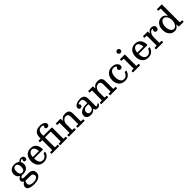

<svg xmlns="http://www.w3.org/2000/svg" viewBox="548 -2957 5381 5381"><g transform="rotate(-45 3239.0 -266.0)"><path d="M55 -346.5Q55 -402 80.8 -443.8Q106.5 -485.5 153 -508.5Q199.5 -531.5 261 -531.5Q306 -531.5 343 -518.8Q380 -506 406.5 -483Q412 -478.5 413.2 -478.8Q414.5 -479 419.5 -484Q442 -509 468 -520.2Q494 -531.5 514.5 -531.5Q566.5 -531.5 593.2 -505Q620 -478.5 620 -438.5Q620 -410 603 -394.2Q586 -378.5 561.5 -378.5Q537.5 -378.5 523.8 -392.5Q510 -406.5 510 -426Q510 -442 514.8 -450Q519.5 -458 524.5 -463Q529.5 -468 529.5 -475.5Q529.5 -489 512 -489Q495.5 -489 478 -480.2Q460.5 -471.5 446 -451Q443 -446.5 442 -444Q441 -441.5 444 -436Q465.5 -396 465.5 -346.5Q465.5 -290.5 439.8 -249Q414 -207.5 368 -184.5Q322 -161.5 261 -161.5Q240 -161.5 219 -165Q204 -167 192.5 -161.5Q172 -151.5 156.8 -138.5Q141.5 -125.5 141.5 -111.5Q141.5 -86.5 166.8 -81.2Q192 -76 231 -76Q243.5 -76 267 -76.2Q290.5 -76.5 315.2 -76.8Q340 -77 356 -77Q405.5 -77 448.8 -66Q492 -55 518.5 -21.5Q545 12 545 78.5Q545 136 510.5 176.8Q476 217.5 414.2 239Q352.5 260.5 271 260.5Q159.5 260.5 92.5 229.5Q25.5 198.5 25.5 135Q25.5 90 52 57.8Q78.5 25.5 111 8Q121.5 2.5 120 1.5Q118.5 0.5 109 -4Q87 -14.5 73.8 -33.5Q60.5 -52.5 60.5 -84Q60.5 -114 80.8 -138Q101 -162 137 -178Q150 -183.5 148.5 -185Q147 -186.5 136.5 -193Q97.5 -217 76.2 -256.5Q55 -296 55 -346.5ZM165 -346.5Q165 -311 173.8 -279.2Q182.5 -247.5 203.5 -228Q224.5 -208.5 261 -208.5Q297 -208.5 318 -228Q339 -247.5 347.8 -279.2Q356.5 -311 356.5 -346.5Q356.5 -382 347.8 -413.5Q339 -445 318 -464.8Q297 -484.5 261 -484.5Q224.5 -484.5 203.5 -464.8Q182.5 -445 173.8 -413.5Q165 -382 165 -346.5ZM459.5 106Q459.5 68 435.2 42Q411 16 362.5 16H243.5Q226.5 16 209.5 15.8Q192.5 15.5 176.5 14Q166.5 12.5 161.5 18.5Q141 39.5 137 62.8Q133 86 133 102Q133 151 171.8 178.5Q210.5 206 287 206Q329 206 368.8 195.2Q408.5 184.5 434 162.2Q459.5 140 459.5 106Z M657 -250Q657 -330 684.5 -393.8Q712 -457.5 767 -494.5Q822 -531.5 905.5 -531.5Q970.5 -531.5 1014 -507.8Q1057.5 -484 1083 -445.2Q1108.5 -406.5 1119.5 -360.8Q1130.5 -315 1130.5 -271Q1130.5 -261 1127 -258.5Q1123.5 -256 1112.5 -256H791Q775 -256 775 -241.5Q775.5 -189 789.2 -144.2Q803 -99.5 833 -72.2Q863 -45 912.5 -45Q969 -45 1006 -76.5Q1043 -108 1063 -161Q1065 -166.5 1067 -169.8Q1069 -173 1077 -173H1116.5Q1130 -173 1127.5 -162Q1106 -83.5 1050 -36Q994 11.5 899.5 11.5Q820.5 11.5 766.5 -24.8Q712.5 -61 684.8 -120.5Q657 -180 657 -250ZM791 -307.5H1001.5Q1011 -307.5 1013.2 -309Q1015.5 -310.5 1015.5 -316.5Q1015.5 -340.5 1008.8 -368.8Q1002 -397 988.8 -422.2Q975.5 -447.5 954.8 -463.5Q934 -479.5 905.5 -479.5Q862.5 -479.5 834.2 -455.5Q806 -431.5 791.8 -395Q777.5 -358.5 777 -321Q777 -313 779.2 -310.2Q781.5 -307.5 791 -307.5Z M1406 -430.5V-86.5Q1406 -69.5 1410.5 -65.8Q1415 -62 1432 -62H1499Q1511.5 -62 1515.5 -59.5Q1519.5 -57 1519.5 -45V-18Q1519.5 -6 1513.8 -3Q1508 0 1497 0H1229Q1216 0 1212.5 -3.5Q1209 -7 1209 -20.5V-42Q1209 -54.5 1212 -58.2Q1215 -62 1227 -62H1273Q1290 -62 1294.5 -65.5Q1299 -69 1299 -85.5V-434Q1299 -450.5 1294.8 -454.2Q1290.5 -458 1273.5 -458H1232.5Q1218 -458 1213.5 -461Q1209 -464 1209 -478.5V-501.5Q1209 -514.5 1214.2 -517.2Q1219.5 -520 1231 -520H1276Q1291 -520 1295 -523.8Q1299 -527.5 1299 -543V-572Q1299 -636 1324 -685.5Q1349 -735 1400.2 -763.2Q1451.5 -791.5 1530 -791.5Q1625 -791.5 1675.5 -756Q1726 -720.5 1726 -675.5Q1726 -641.5 1707 -623Q1688 -604.5 1658.5 -604.5Q1628.5 -604.5 1610.2 -619Q1592 -633.5 1592 -657.5Q1592 -673.5 1597.8 -683Q1603.5 -692.5 1609.2 -699.8Q1615 -707 1615 -716Q1615 -724.5 1599.2 -732.5Q1583.5 -740.5 1542 -740.5Q1472.5 -740.5 1439.2 -696Q1406 -651.5 1406 -550V-543.5Q1406 -528 1409.2 -524Q1412.5 -520 1427.5 -520H1725Q1739.5 -520 1742.5 -515.8Q1745.5 -511.5 1745.5 -497V-83.5Q1745.5 -68.5 1750.2 -65.2Q1755 -62 1770.5 -62H1821.5Q1831 -62 1833.2 -58.2Q1835.5 -54.5 1835.5 -44.5V-20.5Q1835.5 -8 1832.2 -4Q1829 0 1816 0H1571.5Q1557 0 1553.2 -4.5Q1549.5 -9 1549.5 -24.5V-41.5Q1549.5 -54.5 1552.5 -58.2Q1555.5 -62 1568.5 -62H1617.5Q1631.5 -62 1635.2 -65.8Q1639 -69.5 1639 -84.5V-434.5Q1639 -449 1636 -453.5Q1633 -458 1619 -458H1432.5Q1414.5 -458 1410.2 -453.5Q1406 -449 1406 -430.5Z M1970.5 -458H1906.5Q1894 -458 1894 -472.5V-506.5Q1894 -520 1907 -520H2071Q2088 -520 2088 -501.5V-448.5Q2088 -429.5 2091 -430Q2094 -430.5 2099.5 -439Q2124 -478 2165.2 -504.8Q2206.5 -531.5 2271 -531.5Q2365.5 -531.5 2400.8 -490.5Q2436 -449.5 2436 -369V-84.5Q2436 -71 2438.8 -66.5Q2441.5 -62 2455 -62H2512.5Q2521 -62 2523.5 -58.8Q2526 -55.5 2526 -46.5V-13Q2526 -3.5 2522 -1.8Q2518 0 2508.5 0H2257Q2248.5 0 2246.8 -3.8Q2245 -7.5 2245 -16.5V-46.5Q2245 -55 2247.2 -58.5Q2249.5 -62 2258 -62H2309Q2321.5 -62 2325.2 -65.2Q2329 -68.5 2329 -81.5V-357.5Q2329 -410.5 2308 -438.2Q2287 -466 2241 -466Q2196.5 -466 2162.8 -441.8Q2129 -417.5 2110 -376Q2091 -334.5 2091 -283V-82.5Q2091 -62 2111.5 -62H2157.5Q2168 -62 2171.8 -59Q2175.5 -56 2175.5 -45V-15.5Q2175.5 -6 2172.2 -3Q2169 0 2160 0H1908.5Q1899 0 1896.5 -3.5Q1894 -7 1894 -16.5V-45.5Q1894 -56 1898.2 -59Q1902.5 -62 1912.5 -62H1966Q1976.5 -62 1980.2 -64.5Q1984 -67 1984 -77V-447.5Q1984 -454.5 1981 -456.2Q1978 -458 1970.5 -458Z M2602 -123Q2602 -171.5 2632.2 -211.2Q2662.5 -251 2721.2 -274.8Q2780 -298.5 2866 -298.5H2913Q2921.5 -298.5 2923.8 -300.5Q2926 -302.5 2926 -311.5V-367Q2926 -415.5 2906.5 -447Q2887 -478.5 2830.5 -478.5Q2794.5 -478.5 2764.8 -467.8Q2735 -457 2735 -443.5Q2735 -435 2741.8 -430.8Q2748.5 -426.5 2755 -418.8Q2761.5 -411 2761.5 -391Q2761.5 -364 2744.2 -347Q2727 -330 2699.5 -330Q2673 -330 2653.2 -343.8Q2633.5 -357.5 2633.5 -391.5Q2633.5 -434.5 2665.5 -465.5Q2697.5 -496.5 2748.8 -513.2Q2800 -530 2857 -530Q2927 -530 2965 -507.8Q3003 -485.5 3017.8 -448.8Q3032.5 -412 3032.5 -368.5V-80Q3032.5 -65 3040.2 -58Q3048 -51 3058.5 -51Q3069 -51 3080.8 -57Q3092.5 -63 3105 -83Q3110 -91.5 3116.5 -86.5L3140 -72Q3146.5 -67.5 3143 -60Q3125.5 -26.5 3095.8 -8.2Q3066 10 3030.5 10H3030Q2992.5 10 2973.2 -1.8Q2954 -13.5 2946 -29.8Q2938 -46 2934 -58.5Q2931 -68.5 2927.8 -68.5Q2924.5 -68.5 2917.5 -59.5Q2908.5 -47.5 2891.2 -31Q2874 -14.5 2842.8 -2.2Q2811.5 10 2760 10Q2690.5 10 2646.2 -24.8Q2602 -59.5 2602 -123ZM2723 -138.5Q2723 -92.5 2750.5 -73Q2778 -53.5 2813.5 -53.5Q2861.5 -53.5 2893.8 -89.5Q2926 -125.5 2926 -191V-245Q2926 -255 2916 -255H2870.5Q2791 -255 2757 -223.5Q2723 -192 2723 -138.5Z M3255.5 -458H3191.5Q3179 -458 3179 -472.5V-506.5Q3179 -520 3192 -520H3356Q3373 -520 3373 -501.5V-448.5Q3373 -429.5 3376 -430Q3379 -430.5 3384.5 -439Q3409 -478 3450.2 -504.8Q3491.5 -531.5 3556 -531.5Q3650.5 -531.5 3685.8 -490.5Q3721 -449.5 3721 -369V-84.5Q3721 -71 3723.8 -66.5Q3726.5 -62 3740 -62H3797.5Q3806 -62 3808.5 -58.8Q3811 -55.5 3811 -46.5V-13Q3811 -3.5 3807 -1.8Q3803 0 3793.5 0H3542Q3533.5 0 3531.8 -3.8Q3530 -7.5 3530 -16.5V-46.5Q3530 -55 3532.2 -58.5Q3534.5 -62 3543 -62H3594Q3606.5 -62 3610.2 -65.2Q3614 -68.5 3614 -81.5V-357.5Q3614 -410.5 3593 -438.2Q3572 -466 3526 -466Q3481.5 -466 3447.8 -441.8Q3414 -417.5 3395 -376Q3376 -334.5 3376 -283V-82.5Q3376 -62 3396.5 -62H3442.5Q3453 -62 3456.8 -59Q3460.5 -56 3460.5 -45V-15.5Q3460.5 -6 3457.2 -3Q3454 0 3445 0H3193.5Q3184 0 3181.5 -3.5Q3179 -7 3179 -16.5V-45.5Q3179 -56 3183.2 -59Q3187.5 -62 3197.5 -62H3251Q3261.5 -62 3265.2 -64.5Q3269 -67 3269 -77V-447.5Q3269 -454.5 3266 -456.2Q3263 -458 3255.5 -458Z M3870.5 -258.5Q3870.5 -333.5 3900.2 -395.5Q3930 -457.5 3987.8 -494.5Q4045.5 -531.5 4129.5 -531.5Q4193.5 -531.5 4238.8 -510.8Q4284 -490 4308.2 -455.5Q4332.5 -421 4332.5 -379.5Q4332.5 -340.5 4309.2 -323.2Q4286 -306 4260 -306Q4234.5 -306 4214.5 -322.8Q4194.5 -339.5 4194.5 -369.5Q4194.5 -388.5 4203 -398.8Q4211.5 -409 4219.8 -416.8Q4228 -424.5 4228 -435.5Q4228 -454 4202.2 -466Q4176.5 -478 4139 -478Q4087.5 -478 4054.5 -447.8Q4021.5 -417.5 4006 -368Q3990.5 -318.5 3990.5 -261.5Q3990.5 -206 4003.8 -156.5Q4017 -107 4047.5 -76Q4078 -45 4129.5 -45Q4186 -45 4222.8 -77.2Q4259.5 -109.5 4279 -163Q4281 -168.5 4283.8 -170.8Q4286.5 -173 4294.5 -173H4334.5Q4343 -173 4345 -171.2Q4347 -169.5 4345 -163Q4321 -84 4267.5 -36.2Q4214 11.5 4125 11.5Q4037 11.5 3980.8 -25Q3924.5 -61.5 3897.5 -123Q3870.5 -184.5 3870.5 -258.5Z M4507.5 -698.5Q4507.5 -727 4527.5 -746Q4547.5 -765 4576 -765Q4604 -765 4624 -746Q4644 -727 4644 -698.5Q4644 -670 4624 -651.2Q4604 -632.5 4576 -632.5Q4547.5 -632.5 4527.5 -651.2Q4507.5 -670 4507.5 -698.5ZM4515.5 -458H4448Q4441 -458 4439.2 -460.2Q4437.5 -462.5 4437.5 -469.5V-507Q4437.5 -520 4450 -520H4624Q4634 -520 4634 -509.5V-74Q4634 -62 4644.5 -62H4712Q4719 -62 4721.5 -60.5Q4724 -59 4724 -51.5V-12.5Q4724 -5 4722.5 -2.5Q4721 0 4713.5 0H4452.5Q4444 0 4440.8 -2Q4437.5 -4 4437.5 -12V-47Q4437.5 -57 4441 -59.5Q4444.5 -62 4453.5 -62H4515.5Q4524 -62 4525.8 -64.8Q4527.5 -67.5 4527.5 -75.5V-446Q4527.5 -458 4515.5 -458Z M4798.5 -250Q4798.5 -330 4826 -393.8Q4853.5 -457.5 4908.5 -494.5Q4963.5 -531.5 5047 -531.5Q5112 -531.5 5155.5 -507.8Q5199 -484 5224.5 -445.2Q5250 -406.5 5261 -360.8Q5272 -315 5272 -271Q5272 -261 5268.5 -258.5Q5265 -256 5254 -256H4932.5Q4916.5 -256 4916.5 -241.5Q4917 -189 4930.8 -144.2Q4944.5 -99.5 4974.5 -72.2Q5004.5 -45 5054 -45Q5110.5 -45 5147.5 -76.5Q5184.5 -108 5204.5 -161Q5206.5 -166.5 5208.5 -169.8Q5210.5 -173 5218.5 -173H5258Q5271.5 -173 5269 -162Q5247.5 -83.5 5191.5 -36Q5135.5 11.5 5041 11.5Q4962 11.5 4908 -24.8Q4854 -61 4826.2 -120.5Q4798.5 -180 4798.5 -250ZM4932.5 -307.5H5143Q5152.5 -307.5 5154.8 -309Q5157 -310.5 5157 -316.5Q5157 -340.5 5150.2 -368.8Q5143.5 -397 5130.2 -422.2Q5117 -447.5 5096.2 -463.5Q5075.5 -479.5 5047 -479.5Q5004 -479.5 4975.8 -455.5Q4947.5 -431.5 4933.2 -395Q4919 -358.5 4918.5 -321Q4918.5 -313 4920.8 -310.2Q4923 -307.5 4932.5 -307.5Z M5440 -438.5Q5440 -450.5 5437 -454.2Q5434 -458 5422.5 -458H5365.5Q5354.5 -458 5352.2 -461.8Q5350 -465.5 5350 -476.5V-502Q5350 -513 5353 -516.5Q5356 -520 5366.5 -520H5526.5Q5535.5 -520 5539.8 -517.5Q5544 -515 5544 -505.5V-455Q5544 -441.5 5546 -440Q5548 -438.5 5554.5 -451Q5573.5 -485.5 5606.2 -508.5Q5639 -531.5 5690.5 -531.5Q5736.5 -531.5 5771.2 -505Q5806 -478.5 5806 -432Q5806 -399.5 5786.8 -374.2Q5767.5 -349 5736 -349Q5707 -349 5687.5 -364.2Q5668 -379.5 5668 -404.5Q5668 -423.5 5674 -433.8Q5680 -444 5686 -450Q5692 -456 5692 -462Q5692 -469 5686.2 -472.5Q5680.5 -476 5664 -476Q5631.5 -476 5605 -448.5Q5578.5 -421 5562.8 -376.2Q5547 -331.5 5547 -280V-82Q5547 -70.5 5549.5 -66.2Q5552 -62 5563.5 -62H5624Q5633 -62 5635 -58.2Q5637 -54.5 5637 -45V-16Q5637 -7 5634.8 -3.5Q5632.5 0 5623.5 0H5365.5Q5358 0 5354 -1.8Q5350 -3.5 5350 -11V-48Q5350 -62 5365 -62H5419.5Q5430.5 -62 5435.2 -65.2Q5440 -68.5 5440 -79.5Z M5864.5 -260Q5864.5 -345.5 5895.2 -406Q5926 -466.5 5976.8 -498.5Q6027.5 -530.5 6088 -530.5Q6140.5 -530.5 6179.8 -506Q6219 -481.5 6243.5 -437.5Q6249 -428 6250.8 -430Q6252.5 -432 6252.5 -452V-704.5Q6252.5 -714 6249.5 -716Q6246.5 -718 6237 -718H6172.5Q6166 -718 6164.2 -721Q6162.5 -724 6162.5 -731V-769Q6162.5 -780 6175.5 -780H6340Q6349.5 -780 6354.5 -777.5Q6359.5 -775 6359.5 -765V-79Q6359.5 -67.5 6362.5 -64.8Q6365.5 -62 6377 -62H6434Q6443 -62 6446.2 -60Q6449.5 -58 6449.5 -48.5V-15Q6449.5 -5 6447.2 -2.5Q6445 0 6435.5 0H6269Q6258.5 0 6255.5 -3.5Q6252.5 -7 6252.5 -18V-73.5Q6252.5 -101 6239.5 -81.5Q6211.5 -37 6175.5 -12.8Q6139.5 11.5 6086.5 11.5Q6026.5 11.5 5976 -20.8Q5925.5 -53 5895 -113.5Q5864.5 -174 5864.5 -260ZM5981.5 -260Q5981.5 -204.5 5998 -156.5Q6014.5 -108.5 6044 -79.5Q6073.5 -50.5 6113 -50.5Q6155.5 -50.5 6186.8 -79.5Q6218 -108.5 6235.2 -156.5Q6252.5 -204.5 6252.5 -260Q6252.5 -315.5 6235.2 -363.2Q6218 -411 6186.8 -440.2Q6155.5 -469.5 6113 -469.5Q6073.5 -469.5 6044 -440.2Q6014.5 -411 5998 -363.2Q5981.5 -315.5 5981.5 -260Z"/></g></svg>

Font: Besley* Medium
Style: Regular
Weight: 500
Designer: Owen Earl
Foundry: indestructible type*
Version: Version 3.000; ttfautohint (v1.8.3)